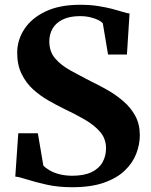

<svg xmlns="http://www.w3.org/2000/svg" viewBox="-20 -773 631 804"><path d="M282.5 11Q223 11 175.2 0.2Q127.5 -10.5 94.2 -21.2Q61 -32 44 -33.5L56.5 -215H138.5L161.5 -79.5Q171 -69.5 187.5 -59.8Q204 -50 227.5 -43.8Q251 -37.5 281 -37Q332 -37 363.5 -52.2Q395 -67.5 409.5 -93.8Q424 -120 424 -152Q424 -191 400.5 -219.2Q377 -247.5 337 -271Q297 -294.5 246 -318.5Q216.5 -333 182.8 -352.2Q149 -371.5 119.2 -398.2Q89.5 -425 70.8 -462.8Q52 -500.5 52 -552Q52 -605 81.8 -650.8Q111.5 -696.5 170.2 -724.8Q229 -753 315.5 -753Q357 -753 390.5 -747.8Q424 -742.5 449.8 -735.8Q475.5 -729 493.8 -723.2Q512 -717.5 522.5 -716.5L511.5 -544.5H432.5L410.5 -675.5Q405.5 -682 392.2 -688.8Q379 -695.5 359 -700.5Q339 -705.5 313.5 -705.5Q270.5 -705 242.5 -691.2Q214.5 -677.5 200.5 -653.8Q186.5 -630 186.5 -600Q186.5 -557 210.8 -528.5Q235 -500 275.5 -477.8Q316 -455.5 362.5 -431.5Q395 -416 430.5 -395.8Q466 -375.5 496.8 -349Q527.5 -322.5 546.5 -287.8Q565.5 -253 565.5 -207Q565.5 -168 550.5 -129.2Q535.5 -90.5 502.5 -58.8Q469.5 -27 415.2 -8Q361 11 282.5 11Z"/></svg>

Font: Merriweather 72pt
Style: Bold
Weight: 700
Version: Version 2.100